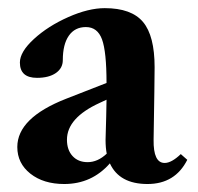

<svg xmlns="http://www.w3.org/2000/svg" viewBox="-20 -445 491 476"><path d="M139.2 11.2Q87.9 11.2 55.4 -14.4Q22.9 -40 22.9 -80.6Q22.9 -152.8 144 -200.2L244.1 -239.3Q244.1 -316.9 232.9 -347.4Q221.7 -377.9 192.9 -377.9Q165.5 -377.9 150.6 -356.4Q135.7 -335 135.7 -295.9Q135.7 -275.9 118.4 -263.9Q101.1 -252 71.8 -252Q29.3 -252 29.3 -290Q29.3 -316.4 64.2 -348.4Q99.1 -380.4 149.2 -402.6Q199.2 -424.8 239.7 -424.8Q305.7 -424.8 334.5 -390.6Q363.3 -356.4 363.3 -278.3Q363.3 -249 360.8 -98.6Q359.9 -41 388.2 -41Q405.3 -41 428.2 -63L444.3 -48.8Q414.1 11.2 345.7 11.2Q275.9 11.2 252.4 -40Q207.5 11.2 139.2 11.2ZM146 -98.6Q146 -73.2 159.9 -58.1Q173.8 -43 197.3 -43Q222.2 -43 244.6 -64Q241.7 -78.6 241.7 -98.1Q243.7 -164.6 244.1 -197.8L227.1 -189.9Q146 -152.8 146 -98.6Z"/></svg>

Font: Elstob 18pt
Style: Bold
Weight: 700
Designer: Peter S. Baker
Version: Version 1.015